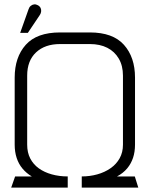

<svg xmlns="http://www.w3.org/2000/svg" viewBox="-20 -855 651 876"><path d="M596 -195V-501Q596 -594 545.5 -650.5Q495 -707 390 -707H254Q148 -707 97.5 -650.5Q47 -594 47 -501V-195Q47 -162 56 -134.5Q65 -107 82.5 -86Q100 -65 125 -50H49L31 1H289V-50Q250 -50 216 -59.5Q182 -69 157 -87Q132 -105 118 -132Q104 -159 104 -195V-510Q104 -578 144.5 -616Q185 -654 254 -654H390Q436 -654 469.5 -637Q503 -620 522 -587.5Q541 -555 541 -510V-195Q541 -160 526 -133Q511 -106 484.5 -87.5Q458 -69 424 -59.5Q390 -50 353 -50V1H611L595 -50H514Q542 -65 560 -86.5Q578 -108 587 -135Q596 -162 596 -195ZM160 -784Q166 -792 167.5 -801Q169 -810 165.5 -818Q162 -826 153 -831Q144 -836 135.5 -835Q127 -834 120 -828Q113 -822 110 -812L72 -705H107Z"/></svg>

Font: AdventPro_ExpandedRegular
Style: ExpandedRegular
Weight: 400
Width: 7
Designer: VivaRado, Andreas Kalpakidis
Foundry: VivaRado, Andreas Kalpakidis
Version: Version 3.000